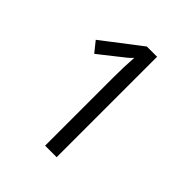

<svg xmlns="http://www.w3.org/2000/svg" viewBox="-197 -840 965 965"><g transform="rotate(45 285.5 -357.0)"><path d="M285.6 -628.9Q277.8 -620.1 263.7 -607.4Q257.8 -602.1 158.2 -523.9L128.9 -501L84.5 -556.2L290 -713.9H362.8V0H280.8V-486.8Q280.8 -560.5 285.6 -628.9Z"/></g></svg>

Font: Viking Open Sans
Style: Regular
Weight: 400
Foundry: Ascender Corporation
Version: Version 2.001